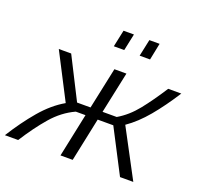

<svg xmlns="http://www.w3.org/2000/svg" viewBox="-153 -866 1046 1006"><g transform="rotate(20 370.0 -363.5)"><path d="M-27 0Q28 -88 87.5 -158Q147 -228 215 -267L84 -521H153L270 -290H345L394 -521H461L412 -290H491Q549 -324 595.5 -382Q642 -440 694 -521H767Q712 -435 658.5 -371Q605 -307 547 -267L689 0H615L489 -243H402L351 0H283L334 -243H280Q210 -211 155.5 -148Q101 -85 47 0ZM350 -633 370 -727H428L408 -633ZM494 -633 514 -727H571L552 -633Z"/></g></svg>

Font: Raleway
Style: Italic
Weight: 400
Italic angle: -12°
Designer: Matt McInerney, Pablo Impallari, Rodrigo Fuenzalida
Foundry: Matt McInerney, Pablo Impallari, Rodrigo Fuenzalida
Version: Version 4.026